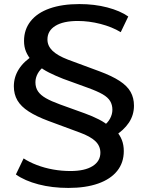

<svg xmlns="http://www.w3.org/2000/svg" viewBox="-20 -734 721 943"><path d="M316 189Q236 189 169 171.5Q102 154 58 123L96 44Q123 62 161 76.5Q199 91 241 98.5Q283 106 326 106Q396 106 434.5 82Q473 58 473 16Q473 -17 448.5 -40.5Q424 -64 372 -83L218 -140Q159 -162 121 -186.5Q83 -211 65.5 -241Q48 -271 48 -310Q48 -356 73 -395Q98 -434 147 -464L137 -434Q117 -458 107.5 -481Q98 -504 98 -533Q98 -589 130.5 -630Q163 -671 224 -692.5Q285 -714 370 -714Q444 -714 507 -697.5Q570 -681 610 -653L573 -576Q530 -602 473.5 -616.5Q417 -631 362 -631Q291 -631 252 -607Q213 -583 213 -540Q213 -509 237.5 -485Q262 -461 314 -441L468 -384Q530 -361 567.5 -336.5Q605 -312 621.5 -282.5Q638 -253 638 -215Q638 -169 613 -131.5Q588 -94 540 -64L549 -93Q569 -71 578.5 -46.5Q588 -22 588 8Q588 65 555.5 105.5Q523 146 462 167.5Q401 189 316 189ZM154 -330Q154 -304 166.5 -285.5Q179 -267 205 -252Q231 -237 275 -221L397 -177Q433 -164 465.5 -147.5Q498 -131 516 -113L486 -114Q509 -130 520.5 -151.5Q532 -173 532 -195Q532 -219 521 -237.5Q510 -256 484 -271Q458 -286 411 -303L290 -347Q254 -361 221 -377.5Q188 -394 170 -411L200 -410Q177 -394 165.5 -373Q154 -352 154 -330Z"/></svg>

Font: Nunito Sans 7pt Expanded SemiBold
Style: Regular
Weight: 600
Width: 7
Designer: Vernon Adams
Foundry: Vernon Adams
Version: Version 3.101;gftools[0.9.27]